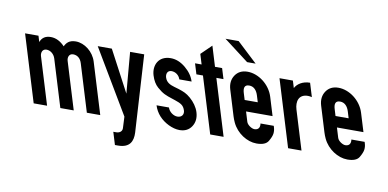

<svg xmlns="http://www.w3.org/2000/svg" viewBox="-79 -925 2739 1355"><g transform="rotate(10 1290.0 -247.0)"><path d="M223.4 -482C185.4 -482 160.4 -465.7 148.4 -433L135.2 -476H39.2L184.8 0H280.8L177.7 -337C170.4 -361 179.1 -389 208.8 -389C236.9 -389 263.4 -367.5 272.7 -337L375.8 0H471.8L368.7 -337C361.4 -361 370.1 -389 399.8 -389C430.2 -389 452.8 -369.5 462.7 -337L565.8 0H661.8L550.5 -364C529.7 -431.9 464.8 -482 402.4 -482C354.7 -482 336 -459 323.4 -433C295.5 -463 261.6 -482 223.4 -482Z M822.5 190C907.8 190 928.4 139.7 925.9 80L892.9 -476H791.9L817.1 -181L660.9 -476H559.9L831.6 -19L835.4 62C837.1 82.6 822.2 100 793 100H773L800.5 190Z M1199.3 -84C1171.4 -84 1139.4 -106.5 1130.1 -137H1041.1C1049.4 -109.7 1063.4 -85.2 1083 -63.5C1119.3 -23.5 1180.3 7 1230.1 7C1268.8 7 1297.5 -7.5 1316.3 -36.5C1335.1 -65.5 1338.6 -99.3 1326.8 -138C1316.3 -172.1 1292.3 -205.7 1262.8 -231C1232.1 -257.3 1213.4 -264.3 1175.3 -277L1141.2 -287C1111.4 -295.8 1083.8 -308 1073.4 -342C1066 -366.1 1074 -393 1103.8 -393C1131.3 -393 1158.4 -374.7 1167.5 -345H1255.5C1244.7 -380.3 1222.3 -412 1188.4 -440C1154.5 -468 1119.3 -482 1082.6 -482C995.2 -482 962.3 -410.8 983.7 -341C994.3 -306.3 1010.1 -279.8 1031 -261.5C1072.5 -225.1 1094.4 -217.7 1142.2 -202L1163.3 -195C1184.7 -188.3 1201.2 -180.8 1212.7 -172.5C1224.3 -164.2 1232.7 -151.3 1238 -134C1245.9 -108 1231.7 -84 1199.3 -84Z M1449.8 0H1545.8L1423.2 -401H1474.2L1451.2 -476H1400.2L1356.2 -620L1282.2 -548L1304.2 -476H1257.2L1280.2 -401H1327.2Z M1750.3 -91C1730.7 -91 1698.9 -111.7 1692.4 -133L1670.7 -204H1860.7L1820.4 -336C1794.5 -420.6 1711.3 -482 1633.7 -482C1594.4 -482 1565 -467.5 1545.5 -438.5C1526.1 -409.5 1522.3 -375.3 1534.4 -336L1589.7 -155C1594 -141 1599.5 -126.8 1606.2 -112.5C1639.7 -41 1714.3 6 1781.9 6C1824.6 6 1852.5 -5.2 1865.7 -27.5C1878.9 -49.8 1886.4 -68.3 1888.2 -83C1890.1 -97.7 1888.7 -112.3 1884.3 -127L1880.9 -138H1785.9C1789.8 -114.3 1782.2 -91 1750.3 -91ZM1661.5 -388C1695.5 -388 1716.2 -362.8 1726.5 -329L1740.9 -282H1646.9L1632.5 -329C1622.3 -362.2 1625.8 -388 1661.5 -388ZM1617.6 -548H1678.6L1533 -684H1439Z M2110.6 -384 2080.6 -482C2027.1 -482 1989.2 -455.4 1974 -425L1958.4 -476H1862.4L2008 0H2104L2018.7 -279C2002.2 -332.7 2014.9 -388 2082.3 -388C2091.5 -388 2101.7 -386.3 2110.6 -384Z M2401.5 -91C2381.9 -91 2350.2 -111.7 2343.7 -133L2322 -204H2512L2471.6 -336C2445.8 -420.6 2362.5 -482 2285 -482C2245.6 -482 2216.2 -467.5 2196.8 -438.5C2177.3 -409.5 2173.6 -375.3 2185.6 -336L2241 -155C2245.2 -141 2250.7 -126.8 2257.4 -112.5C2291 -41 2365.6 6 2433.2 6C2475.8 6 2503.8 -5.2 2516.9 -27.5C2530.1 -49.8 2537.6 -68.3 2539.5 -83C2541.3 -97.7 2540 -112.3 2535.5 -127L2532.1 -138H2437.1C2441 -114.3 2433.4 -91 2401.5 -91ZM2312.7 -388C2346.7 -388 2367.4 -362.8 2377.8 -329L2392.1 -282H2298.1L2283.8 -329C2273.6 -362.2 2277 -388 2312.7 -388Z"/></g></svg>

Font: Din Kursivschrift
Style: LeftEng
Weight: 400
Version: Version 1.089